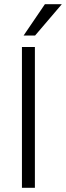

<svg xmlns="http://www.w3.org/2000/svg" viewBox="-20 -899 316 919"><path d="M148 -729H93L195 -879H276ZM147 0H85V-674H147Z"/></svg>

Font: Hind Colombo Light
Style: Regular
Weight: 300
Designer: Jyotish Sonowal, Aditi Pimprikar
Foundry: Indian Type Foundry
Version: Version 1.000;PS 1.0;hotconv 1.0.86;makeotf.lib2.5.63406; tt